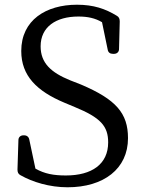

<svg xmlns="http://www.w3.org/2000/svg" viewBox="-20 -770 610 813"><path d="M266 23C419 23 522 -55 522 -185C522 -291 471 -349 323 -412L277 -430C196 -463 152 -503 152 -574C152 -656 217 -700 312 -700C352 -700 383 -693 412 -676L436 -560C438 -548 446 -542 458 -542H463C475 -542 484 -550 484 -562L487 -679C487 -690 484 -698 475 -703C426 -733 376 -750 306 -750C175 -750 70 -685 70 -554C70 -449 136 -384 253 -335L296 -317C406 -272 438 -236 438 -167C438 -75 369 -27 259 -27C207 -27 169 -34 130 -56L104 -179C102 -190 94 -197 82 -197H79C67 -197 58 -189 58 -177L54 -52C54 -41 57 -33 67 -28C118 1 190 23 266 23Z"/></svg>

Font: 寒蝉锦书宋 Text
Style: Regular
Weight: 400
Designer: 寒蝉锦书宋{Warren} 思源宋体{Ryoko NISHIZUKA 西塚涼子 (kana & ideographs); Frank Grießhammer (Latin, Greek & Cyrillic); Wenlong ZHANG 
Foundry: Adobe & ChillType
Version: Version 2.000;Glyphs 3.1.1 (3135)